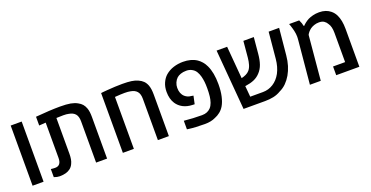

<svg xmlns="http://www.w3.org/2000/svg" viewBox="-28 -1262 3653 1892"><g transform="rotate(-20 1798.0 -316.0)"><path d="M81.5 0V-630.9H196.8V0Z M365.7 4.4Q339.8 4.4 306.6 -7.8V-92.8Q329.6 -89.4 352.5 -89.4Q415.5 -89.4 415.5 -170.4V-540Q397.9 -539.1 380.6 -537.6Q363.3 -536.1 345.7 -535.2V-627Q421.9 -633.8 485.8 -637.2Q549.8 -640.6 601.1 -640.6Q669.9 -640.6 710.7 -633.1Q751.5 -625.5 781.7 -608.4Q807.6 -594.7 824 -575.9Q840.3 -557.1 850.6 -528.3Q856.9 -510.3 859.9 -487.3Q862.8 -464.4 862.8 -437V0H747.6V-433.1Q747.6 -484.4 725.3 -510.3Q703.1 -536.1 659.2 -543.5Q637.7 -548.8 602.5 -548.8Q568.4 -548.8 530.3 -546.9V-170.4Q530.3 -140.6 526.1 -116.2Q522 -91.8 511.7 -70.8Q499 -43 477.1 -26.4Q437 4.4 365.7 4.4Z M1028.3 0V-627Q1039.6 -628.4 1055.7 -630.1Q1071.8 -631.8 1093.3 -633.3Q1182.6 -640.6 1254.9 -640.6Q1312 -640.6 1349.1 -635.3Q1386.2 -629.9 1415.5 -616.7Q1445.8 -603.5 1465.3 -584.2Q1484.9 -564.9 1496.6 -534.7Q1504.4 -512.7 1507.6 -488.5Q1510.7 -464.4 1510.7 -433.6V0H1395.5V-433.6Q1395.5 -484.9 1372.8 -511Q1350.1 -537.1 1305.2 -544.4Q1283.2 -549.3 1245.1 -549.3Q1226.1 -549.3 1200.4 -548.1Q1174.8 -546.9 1143.6 -544.4V0Z M1886.2 9.8Q1838.4 9.8 1793.7 7.3Q1749 4.9 1722.7 1L1700.7 -2V-91.8Q1795.4 -82 1889.2 -82Q1919.9 -82 1942.9 -92Q1965.8 -102.1 1981 -118.7Q1999 -138.2 2009.3 -168.2Q2019.5 -198.2 2022.9 -230Q2025.4 -253.9 2026.4 -272.9Q2027.3 -292 2027.3 -315.4Q2027.3 -353 2024.2 -381.3Q2021 -409.7 2013.7 -439Q2005.9 -468.8 1991.5 -492.9Q1977.1 -517.1 1953.6 -530.3Q1926.8 -546.9 1892.1 -546.9Q1857.4 -546.9 1832 -537.8Q1806.6 -528.8 1791.5 -515.1Q1772.9 -498 1761.7 -472.2Q1750.5 -446.3 1750.5 -418Q1750.5 -356 1787.6 -322.8Q1816.4 -297.9 1852.5 -295.9L1875 -292L1856.9 -208L1833 -209Q1778.3 -210.9 1736.3 -232.9Q1695.3 -254.9 1670.9 -292Q1638.2 -342.3 1638.2 -417Q1638.2 -469.2 1657 -511Q1675.8 -552.7 1705.6 -578.6Q1742.7 -610.4 1790.5 -625.5Q1838.4 -640.6 1889.6 -640.6Q1975.6 -640.6 2033.7 -602.1Q2055.7 -587.4 2075.2 -564.9Q2094.7 -542.5 2108.4 -512.7Q2145 -435.5 2145 -315.4Q2145 -244.1 2132.8 -189.2Q2120.6 -134.3 2099.1 -97.7Q2080.6 -66.4 2054 -45.2Q2027.3 -23.9 1997.6 -12.7Q1952.1 9.8 1886.2 9.8Z M2293.9 0 2240.7 -630.9H2351.1L2379.9 -291.5Q2404.3 -296.9 2427.2 -307.6Q2450.2 -318.4 2465.3 -335.9Q2483.4 -356.9 2492.9 -389.2Q2502.4 -421.4 2505.9 -458.5L2521.5 -630.9H2630.9L2615.2 -460Q2609.9 -399.4 2594.2 -354.2Q2578.6 -309.1 2547.4 -276.4Q2519.5 -246.1 2481.7 -229.7Q2443.8 -213.4 2391.6 -206.1Q2390.6 -206.1 2389.4 -206.1Q2388.2 -206.1 2386.7 -206.1L2397 -90.8H2530.8Q2589.4 -90.8 2638.9 -122.1Q2688.5 -153.3 2720.7 -211.9Q2752.9 -272.9 2760.7 -354L2786.6 -630.9H2896.5L2869.6 -351.6Q2864.7 -296.4 2849.9 -248Q2835 -199.7 2812 -159.7Q2788.6 -119.6 2758.3 -89.1Q2728 -58.6 2686.5 -39.1Q2649.9 -17.1 2608.2 -8.5Q2566.4 0 2520 0Z M2989.7 0 3031.7 -448.2Q3032.7 -460 3033.4 -469.5Q3034.2 -479 3034.2 -488.3Q3034.2 -518.1 3026.4 -552.2Q3024.9 -562.5 3018.8 -581.3Q3012.7 -600.1 3010.3 -608.9Q3008.3 -614.7 3006.1 -620.6Q3003.9 -626.5 3001.5 -632.3H3107.4Q3125.5 -596.2 3130.4 -565.9H3137.2Q3144 -575.2 3163.3 -590.1Q3182.6 -605 3201.2 -614.7Q3220.7 -624.5 3251.2 -632.6Q3281.7 -640.6 3317.9 -640.6Q3354.5 -640.6 3384 -630.6Q3413.6 -620.6 3435.1 -602.5Q3462.9 -580.6 3479.5 -546.9Q3508.3 -488.3 3508.3 -397V0H3265.6V-91.3H3392.1V-397Q3392.1 -465.3 3367.2 -499Q3356 -520 3335.9 -533.7Q3315.9 -547.4 3282.7 -547.4Q3254.4 -547.4 3230.7 -538.8Q3207 -530.3 3191.4 -519Q3160.2 -495.1 3146 -466.3L3103.5 0Z"/></g></svg>

Font: Open Sans SemiBold
Style: Regular
Weight: 600
Designer: Monotype Design Team
Foundry: Monotype Imaging Inc.
Version: Version 3.003; ttfautohint (v1.8.4)